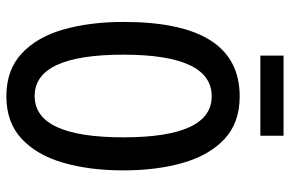

<svg xmlns="http://www.w3.org/2000/svg" viewBox="-174 -728 912 604"><g transform="rotate(90 282.0 -426.0)"><path d="M516 -358Q516 -252 492 -169Q468 -86 416.5 -38Q365 10 283 10Q200 10 148 -38.5Q96 -87 72.5 -170.5Q49 -254 49 -359Q49 -724 283 -724Q366 -724 417 -676.5Q468 -629 492 -546.5Q516 -464 516 -358ZM152 -358Q152 -79 282 -79Q412 -79 412 -358Q412 -636 283 -636Q152 -636 152 -358ZM407 -862V-789H155V-862Z"/></g></svg>

Font: Noto Sans Sinhala ExtraCondensed Medium
Style: Regular
Weight: 500
Width: 2
Designer: Jelle Bosma - Monotype Design Team
Foundry: Monotype Imaging Inc.
Version: Version 2.006; ttfautohint (v1.8.4.7-5d5b)